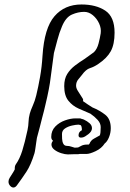

<svg xmlns="http://www.w3.org/2000/svg" viewBox="-20 -676 582 858"><path d="M393 -196Q425 -183 450 -163.5Q475 -144 475 -103Q475 -82 467 -62.5Q459 -43 448 -35Q434 -13 407.5 -0.5Q381 12 366 12H336Q333 13 330 13Q327 13 324 13H314Q307 13 299 13.5Q291 14 283 14Q271 14 253.5 8.5Q236 3 223 -7Q210 -17 210 -30Q210 -39 217 -47Q209 -53 209 -64Q209 -92 227 -110.5Q245 -129 270.5 -138Q296 -147 317 -147H331Q334 -147 337 -147Q340 -147 344 -145Q353 -143 356 -141Q369 -135 380 -125.5Q391 -116 391 -103Q391 -89 375 -76.5Q359 -64 350 -62Q347 -61 342 -61Q331 -61 331 -71Q331 -86 344 -93L346 -94Q346 -113 340 -117Q334 -119 331 -119Q320 -119 302 -115Q284 -111 270.5 -102Q257 -93 257 -77Q257 -69 257.5 -56Q258 -43 263 -33.5Q268 -24 280 -24Q289 -24 297.5 -21Q306 -18 314 -16L329 -17Q335 -20 344.5 -25Q354 -30 371 -30H377Q378 -32 380 -34Q386 -49 400 -56.5Q414 -64 426 -71Q430 -80 430 -108Q430 -125 416.5 -140Q403 -155 384 -168Q358 -179 331 -191Q304 -203 285.5 -226Q267 -249 267 -291Q267 -324 280.5 -345.5Q294 -367 315 -383Q336 -399 357 -412L378 -427Q390 -435 400 -443Q414 -457 420.5 -482Q427 -507 430 -527Q433 -549 423 -571Q413 -593 395 -608Q377 -623 356 -623Q329 -623 301.5 -611Q274 -599 257 -558Q245 -530 236.5 -497.5Q228 -465 221 -439L206 -327Q204 -308 198 -276.5Q192 -245 183 -208Q180 -195 176.5 -180.5Q173 -166 169 -152Q164 -133 158 -108.5Q152 -84 145 -60Q144 -54 142 -40Q140 -26 138 -12Q136 2 134 9Q118 61 98 91.5Q78 122 55 153Q48 162 40 162Q32 162 25 154Q18 146 18 136Q18 127 23 119Q29 109 35 100Q41 91 46 81V76Q46 65 51 58Q68 34 79.5 -2.5Q91 -39 103 -95Q107 -114 107.5 -131.5Q108 -149 113 -168Q117 -183 126.5 -204Q136 -225 142 -250Q151 -287 159 -332Q167 -377 170 -427Q178 -551 223.5 -603.5Q269 -656 344 -656Q409 -656 450.5 -628.5Q492 -601 492 -530Q492 -478 475 -447Q458 -416 419 -390Q400 -377 382 -371.5Q364 -366 346 -341Q341 -334 330.5 -322Q320 -310 320 -293Q320 -281 330 -266.5Q340 -252 350 -235Q352 -231 351.5 -228.5Q351 -226 351 -224Q361 -217 372 -209.5Q383 -202 393 -196Z"/></svg>

Font: Are You Serious
Style: Regular
Weight: 400
Designer: Robert E. Leuschke
Foundry: Robert E. Leuschke
Version: Version 1.100